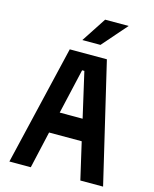

<svg xmlns="http://www.w3.org/2000/svg" viewBox="-148 -1141 995 1239"><g transform="rotate(15 350.0 -522.0)"><path d="M37 0 226 -800H474L663 0H511L454 -247H236L180 0ZM338 -690 269 -389H422L353 -690ZM289 -879 397 -1044H554L410 -879Z"/></g></svg>

Font: Martian Mono SemiBold
Style: Regular
Weight: 600
Monospace: yes
Designer: Roman Shamin
Foundry: Evil Martians
Version: Version 1.000; ttfautohint (v1.8.4.7-5d5b)